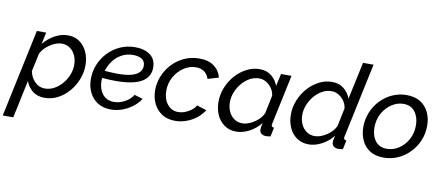

<svg xmlns="http://www.w3.org/2000/svg" viewBox="-118 -1050 3657 1583"><g transform="rotate(10 1710.0 -258.5)"><path d="M116 -522H194L173 -424Q213 -472 266.5 -501.5Q320 -531 376 -531Q434 -531 475 -501Q516 -471 538 -421.5Q560 -372 560 -313Q560 -251 537 -193Q514 -135 474 -89Q434 -43 382.5 -16.5Q331 10 273 10Q212 10 172 -22Q132 -54 115 -103L48 213H-40ZM262 -66Q304 -66 341 -86.5Q378 -107 406.5 -140.5Q435 -174 451.5 -215.5Q468 -257 468 -299Q468 -342 452 -377.5Q436 -413 406.5 -434Q377 -455 337 -455Q308 -455 273 -439Q238 -423 208.5 -396.5Q179 -370 165 -338L133 -189Q143 -137 178 -101.5Q213 -66 262 -66Z M828 10Q763 10 717 -19.5Q671 -49 647 -99Q623 -149 623 -211Q623 -274 646.5 -331.5Q670 -389 713 -434Q756 -479 813.5 -505Q871 -531 939 -531Q1016 -531 1064.5 -495.5Q1113 -460 1113 -390Q1113 -311 1043 -270Q973 -229 828 -229Q805 -229 776.5 -230Q748 -231 713 -234Q712 -222 712 -211Q712 -170 726 -134.5Q740 -99 769 -77.5Q798 -56 842 -56Q888 -56 932 -79.5Q976 -103 1001 -143L1072 -122Q1048 -84 1009 -54Q970 -24 923.5 -7Q877 10 828 10ZM933 -465Q881 -465 839 -442.5Q797 -420 767.5 -381Q738 -342 724 -295Q757 -293 782.5 -291.5Q808 -290 831 -290Q907 -290 951 -303Q995 -316 1014.5 -339Q1034 -362 1034 -391Q1034 -429 1006.5 -447Q979 -465 933 -465Z M1366 10Q1300 10 1254.5 -20Q1209 -50 1185 -100Q1161 -150 1161 -211Q1161 -274 1185 -331.5Q1209 -389 1251.5 -434Q1294 -479 1351.5 -505Q1409 -531 1476 -531Q1553 -531 1599.5 -496.5Q1646 -462 1661 -404L1570 -377Q1558 -415 1530 -435Q1502 -455 1461 -455Q1408 -455 1360 -423.5Q1312 -392 1282 -339Q1252 -286 1252 -222Q1252 -155 1287 -110.5Q1322 -66 1378 -66Q1407 -66 1436 -77Q1465 -88 1488.5 -106.5Q1512 -125 1524 -147L1605 -121Q1582 -83 1544.5 -53.5Q1507 -24 1461 -7Q1415 10 1366 10Z M1878 10Q1820 10 1778 -19.5Q1736 -49 1714 -98.5Q1692 -148 1692 -207Q1692 -270 1715.5 -328Q1739 -386 1779.5 -431.5Q1820 -477 1872 -504Q1924 -531 1981 -531Q2041 -531 2081 -498Q2121 -465 2137 -418L2160 -522H2248L2160 -108Q2159 -104 2158.5 -101Q2158 -98 2158 -95Q2158 -77 2180 -76L2164 0Q2153 1 2144.5 2.5Q2136 4 2129 4Q2101 4 2086.5 -9Q2072 -22 2072 -41Q2072 -58 2081 -98Q2042 -48 1986.5 -19Q1931 10 1878 10ZM1916 -66Q1945 -66 1980 -81.5Q2015 -97 2045 -124Q2075 -151 2088 -183L2119 -333Q2115 -367 2096 -394.5Q2077 -422 2049.5 -438.5Q2022 -455 1991 -455Q1949 -455 1912 -434.5Q1875 -414 1846.5 -380Q1818 -346 1801.5 -304.5Q1785 -263 1785 -221Q1785 -178 1801 -143Q1817 -108 1846.5 -87Q1876 -66 1916 -66Z M2484 10Q2426 10 2384 -19.5Q2342 -49 2320 -98.5Q2298 -148 2298 -207Q2298 -270 2321.5 -328Q2345 -386 2385.5 -431.5Q2426 -477 2478 -504Q2530 -531 2587 -531Q2647 -531 2687 -498Q2727 -465 2743 -418L2810 -730H2898L2766 -108Q2765 -104 2764.5 -101Q2764 -98 2764 -95Q2764 -77 2786 -76L2770 0Q2759 1 2750.5 2.5Q2742 4 2735 4Q2707 4 2692.5 -9Q2678 -22 2678 -41Q2678 -50 2680 -63Q2682 -76 2687 -98Q2648 -48 2592.5 -19Q2537 10 2484 10ZM2522 -66Q2551 -66 2586 -81.5Q2621 -97 2651 -124Q2681 -151 2694 -183L2725 -333Q2721 -367 2702 -394.5Q2683 -422 2655.5 -438.5Q2628 -455 2597 -455Q2555 -455 2518 -434.5Q2481 -414 2452.5 -380Q2424 -346 2407.5 -304.5Q2391 -263 2391 -221Q2391 -178 2407 -143Q2423 -108 2452.5 -87Q2482 -66 2522 -66Z M3111 10Q3041 10 2995 -20Q2949 -50 2926.5 -100Q2904 -150 2904 -210Q2904 -276 2928 -334Q2952 -392 2994.5 -436.5Q3037 -481 3093 -506Q3149 -531 3212 -531Q3282 -531 3328.5 -501Q3375 -471 3398 -421Q3421 -371 3421 -310Q3421 -245 3397 -187Q3373 -129 3330 -84.5Q3287 -40 3231 -15Q3175 10 3111 10ZM3126 -66Q3178 -66 3224.5 -96Q3271 -126 3300 -178.5Q3329 -231 3329 -297Q3329 -365 3295.5 -410Q3262 -455 3198 -455Q3147 -455 3100.5 -424.5Q3054 -394 3024.5 -341.5Q2995 -289 2995 -222Q2995 -154 3028.5 -110Q3062 -66 3126 -66Z"/></g></svg>

Font: Raleway Medium
Style: Italic
Weight: 500
Italic angle: -12°
Designer: Matt McInerney, Pablo Impallari, Rodrigo Fuenzalida
Foundry: Matt McInerney, Pablo Impallari, Rodrigo Fuenzalida
Version: Version 4.026